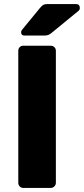

<svg xmlns="http://www.w3.org/2000/svg" viewBox="-20 -925 413 945"><path d="M95 0Q84 0 77 -7.5Q70 -15 70 -25V-675Q70 -686 77 -693Q84 -700 95 -700H229Q240 -700 247.5 -693Q255 -686 255 -675V-25Q255 -15 247.5 -7.5Q240 0 229 0ZM100 -750Q84 -750 84 -766Q84 -774 89 -779L177 -886Q187 -898 194 -901.5Q201 -905 214 -905H354Q373 -905 373 -885Q373 -878 368 -873L235 -764Q227 -757 219 -753.5Q211 -750 197 -750Z"/></svg>

Font: DVN-Rubik
Style: Bold
Weight: 700
Designer: Hubert and Fischer
Foundry: Hubert & Fischer
Version: Version 2.102